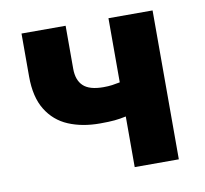

<svg xmlns="http://www.w3.org/2000/svg" viewBox="-62 -563 674 630"><g transform="rotate(-10 275.0 -248.0)"><path d="M337.9 0V-168.7Q317.8 -164.3 299.7 -162.6Q281.6 -160.8 250.7 -160.8Q191.8 -160.8 146.2 -180Q100.6 -199.2 74.4 -241.8Q48.2 -284.3 48.2 -353V-496.1H195.2V-353Q195.2 -314.8 215.7 -295.5Q236.1 -276.1 282.7 -276.1Q299 -276.1 311.9 -277.9Q324.9 -279.7 337.9 -282.4V-496.1H484.9V0Z"/></g></svg>

Font: SourceSans3VF
Style: Regular
Weight: 200
Designer: Paul D. Hunt
Foundry: Adobe
Version: Version 3.052;hotconv 1.1.0;makeotfexe 2.6.0